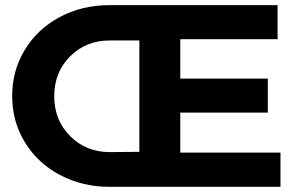

<svg xmlns="http://www.w3.org/2000/svg" viewBox="-20 -720 1148 740"><path d="M26.9 -350.1Q26.9 -447.8 75.7 -528.1Q124.5 -608.4 210.4 -654.3Q296.4 -700.2 401.9 -700.2H1049.8V-568.8H674.8V-417H1012.2V-286.1H674.8V-131.8H1061V0H401.9Q297.4 0 211.4 -45.4Q125.5 -90.8 76.2 -171.1Q26.9 -251.5 26.9 -350.1ZM402.8 -133.8 517.1 -134.8V-564H402.8Q311.5 -564 250.2 -502.7Q189 -441.4 189 -349.1Q189 -256.8 250.5 -195.3Q312 -133.8 402.8 -133.8Z"/></svg>

Font: Montserrat Semi Bold
Style: Regular
Weight: 600
Designer: Julieta Ulanovsky
Foundry: Julieta Ulanovsky
Version: Version 3.001;PS 003.001;hotconv 1.0.70;makeotf.lib2.5.58329